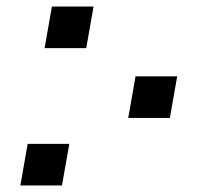

<svg xmlns="http://www.w3.org/2000/svg" viewBox="-20 -570 640 590"><path d="M396.5 -335.5H524.5L502 -207.5H374ZM65 -128H193L170.5 0H42.5ZM139.5 -550H267.5L245 -422H117Z"/></svg>

Font: JuliaMono Italic
Style: Regular
Weight: 400
Italic angle: -9°
Monospace: yes
Designer: cormullion
Foundry: corm
Version: Version 0.049; ttfautohint (v1.8.4)